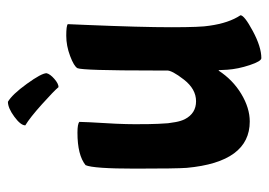

<svg xmlns="http://www.w3.org/2000/svg" viewBox="-120 -526 696 497"><g transform="rotate(-90 228.5 -278.0)"><path d="M296 -38 295 -59 294 -61Q270 -24 233.5 -2Q197 20 162 20Q57 20 42 -143Q40 -169 40 -277Q40 -385 49 -405Q75 -426 133 -426Q156 -426 161 -421Q161 -420 160 -394Q155 -318 155 -277Q155 -236 156 -216.5Q157 -197 157.5 -191.5Q158 -186 160.5 -172Q163 -158 168 -148Q183 -119 214.5 -119Q246 -119 270.5 -150.5Q295 -182 294 -195V-229Q294 -412 300 -426Q305 -435 331.5 -445Q358 -455 384 -455Q410 -455 414 -451L412 -404Q406 -261 406 -183Q406 -105 410 -84Q417 -34 437 -4Q437 6 396 28Q355 50 326 50Q318 50 308 20Q298 -10 296 -38ZM251 -475Q241 -487 206.5 -518Q172 -549 152 -561Q152 -573 174.5 -589.5Q197 -606 213 -606Q232 -595 259.5 -557Q287 -519 287 -506Q285 -497 272.5 -486Q260 -475 251 -475Z"/></g></svg>

Font: Bubblegum Sans
Style: Regular
Weight: 400
Designer: Angel Koziupa and Alejandro Paul
Foundry: Angel Koziupa and Alejandro Paul
Version: Version 1.001